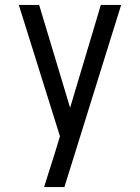

<svg xmlns="http://www.w3.org/2000/svg" viewBox="-20 -755 565 775"><path d="M240 0H158Q168 -32 178 -63.5Q188 -95 198 -126L222 -205L56 -735H138L263 -320L387 -735H469Z"/></svg>

Font: Iosevka Pride
Style: Regular
Weight: 400
Monospace: yes
Designer: Belleve Invis
Foundry: Belleve Invis
Version: Version 30.3.1; ttfautohint (v1.8.4)